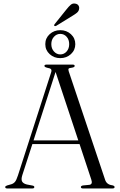

<svg xmlns="http://www.w3.org/2000/svg" viewBox="-20 -1065 678 1085"><path d="M174 -8Q174 0 162.5 0H21Q9.5 0 9.5 -8Q9.5 -13.5 20 -17L44.5 -24Q57 -28 65 -37.8Q73 -47.5 81.5 -74L268.5 -654.5Q273 -667 268.8 -673.2Q264.5 -679.5 247 -682Q231 -686 231 -692.5Q231 -700 243.5 -700H390.5Q402 -700 402 -692.5Q402 -685 386.5 -682.5Q370.5 -681 367.8 -676.8Q365 -672.5 368.5 -661.5L574 -49Q583 -21.5 614.5 -18Q627.5 -15 627.5 -8Q627.5 0 615.5 0H449Q437 0 437 -8Q437 -14.5 448.5 -17L485 -20.5Q505 -23.5 496 -50L429.5 -251H163L106 -75Q98.5 -51 105 -39.2Q111.5 -27.5 131.5 -22.5L163 -16.5Q174 -14.5 174 -8ZM169.5 -271.5H422.5L294 -658.5ZM354.5 -1010.5Q369 -1029 380 -1038.2Q391 -1047.5 405.5 -1044.5Q418 -1042.5 423.5 -1033.8Q429 -1025 427 -1015Q425.5 -1002 415 -993.2Q404.5 -984.5 388.5 -975L297.5 -919Q291 -915.5 287 -919.5Q283.5 -923 289.5 -929.5ZM320.5 -736.5Q285.5 -736.5 260.8 -759Q236 -781.5 236 -815.5Q236 -849.5 260.8 -872Q285.5 -894.5 320.5 -894.5Q356 -894.5 380.8 -871.8Q405.5 -849 405.5 -815.5Q405.5 -782 380.8 -759.2Q356 -736.5 320.5 -736.5ZM320.5 -873.5Q300 -873.5 285 -857.2Q270 -841 270 -815.5Q270 -790.5 285 -774Q300 -757.5 320.5 -757.5Q342 -757.5 356.5 -774Q371 -790.5 371 -815.5Q371 -841 356.5 -857.2Q342 -873.5 320.5 -873.5Z"/></svg>

Font: Fraunces 72pt S000 Light
Style: Regular
Weight: 300
Version: Version 1.000; ttfautohint (v1.8.3)